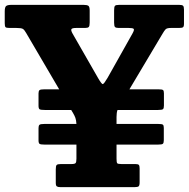

<svg xmlns="http://www.w3.org/2000/svg" viewBox="-22 -770 778 790"><path d="M207.5 -17.5V-73.5Q207.5 -87.5 211.2 -91.2Q215 -95 228.5 -95H271.5Q285.5 -95 289 -99Q292.5 -103 292.5 -117V-175H163Q145.5 -175 141 -178Q136.5 -181 136.5 -192.5V-243Q136.5 -253 140.5 -256.5Q144.5 -260 160.5 -260H292.5Q291.5 -276 288.2 -285Q285 -294 278.5 -305L271 -317.5H163Q145 -317.5 140.8 -320.5Q136.5 -323.5 136.5 -335V-385.5Q136.5 -395.5 140.5 -399Q144.5 -402.5 160.5 -402.5H221.5L85.5 -634.5Q78.5 -647 72.2 -651Q66 -655 45 -655H17Q4 -655 0.8 -658.2Q-2.5 -661.5 -2.5 -674.5V-723Q-2.5 -740.5 3.2 -745.2Q9 -750 25.5 -750H321Q336 -750 341.5 -746.2Q347 -742.5 347 -726.5V-677.5Q347 -663 343.2 -659Q339.5 -655 328.5 -655H292.5Q275 -655 272 -650.2Q269 -645.5 276.5 -632L382 -448Q396.5 -423 401.2 -424Q406 -425 420.5 -449.5L523 -632Q532 -648 527.8 -651.5Q523.5 -655 507 -655H466Q455.5 -655 451.5 -658.5Q447.5 -662 447.5 -677V-727Q447.5 -742 451 -746Q454.5 -750 469 -750H715Q727 -750 731 -746.5Q735 -743 735 -730.5V-672.5Q735 -660.5 730.8 -657.8Q726.5 -655 714.5 -655H681.5Q665 -655 659.5 -649.5Q654 -644 646 -630L510.5 -402.5H629Q645 -402.5 648.8 -399.5Q652.5 -396.5 652.5 -386V-336Q652.5 -325 649 -321.2Q645.5 -317.5 627.5 -317.5H461.5Q457.5 -306.5 457.5 -289V-260H629Q644.5 -260 648.2 -257Q652 -254 652 -243.5V-193.5Q652 -182.5 648.5 -178.8Q645 -175 627.5 -175H457.5V-117Q457.5 -102 460.2 -98.5Q463 -95 477.5 -95H535Q546 -95 549.2 -91.5Q552.5 -88 552.5 -77V-20Q552.5 -6.5 548.2 -3.2Q544 0 531.5 0H227Q216.5 0 212 -3Q207.5 -6 207.5 -17.5Z"/></svg>

Font: Besley* Narrow
Style: Bold
Weight: 700
Width: 4
Designer: Owen Earl
Foundry: indestructible type*
Version: Version 3.000; ttfautohint (v1.8.3)